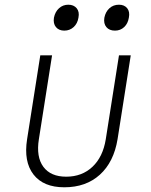

<svg xmlns="http://www.w3.org/2000/svg" viewBox="-20 -785 640 815"><path d="M253 10Q164 10 122 -44.5Q80 -99 95 -194L151 -550H201L145 -194Q133 -119 164 -77Q195 -35 261 -35Q328 -35 372.5 -77Q417 -119 429 -194L485 -550H535L479 -194Q463 -97 404 -43.5Q345 10 253 10ZM468 -655Q444 -655 431.5 -670Q419 -685 423 -710Q428 -735 444.5 -750Q461 -765 485 -765Q508 -765 520 -750Q532 -735 527 -710Q523 -685 507 -670Q491 -655 468 -655ZM253 -655Q230 -655 217.5 -670Q205 -685 209 -710Q214 -735 230.5 -750Q247 -765 270 -765Q293 -765 305.5 -750Q318 -735 313 -710Q309 -685 292.5 -670Q276 -655 253 -655Z"/></svg>

Font: JetBrains Mono NL Thin
Style: Italic
Weight: 100
Italic angle: -9°
Monospace: yes
Designer: Philipp Nurullin, Konstantin Bulenkov
Foundry: JetBrains
Version: Version 2.305; ttfautohint (v1.8.4.7-5d5b)